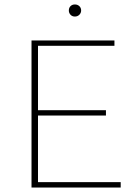

<svg xmlns="http://www.w3.org/2000/svg" viewBox="-20 -839 620 859"><path d="M520 -24V0H121V-658H492V-634H150V-346H454V-322H150V-24ZM288 -792Q288 -804 295.5 -811.5Q303 -819 315 -819Q327 -819 335 -811.5Q343 -804 343 -792Q343 -781 335 -773Q327 -765 315 -765Q303 -765 295.5 -773Q288 -781 288 -792Z"/></svg>

Font: Ysabeau Extralight
Style: Regular
Weight: 200
Designer: Christian Thalmann (Catharsis Fonts)
Version: Version 0.003